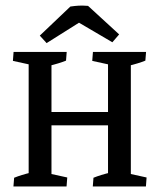

<svg xmlns="http://www.w3.org/2000/svg" viewBox="-20 -670 573 690"><path d="M368.2 -7.3V-476.6H450.2V-7.3ZM83 -7.3V-476.6H165V-7.3ZM119.1 -219.7V-267.6H410.6V-219.7ZM28.3 0 30.8 -31.2Q56.2 -41.5 92.8 -50.3L83 -13.7V-82H165V-13.7L156.7 -46.4L221.7 -32.2L219.2 0ZM313.5 0 315.9 -31.2Q341.3 -41.5 377.9 -50.3L368.2 -13.7V-82H450.2V-13.7L441.9 -46.4L506.8 -32.2L504.4 0ZM504.9 -483.4 502.4 -452.1Q477.1 -441.9 440.4 -433.1L450.2 -469.7V-401.4H368.2V-469.7L376.5 -437L311.5 -451.2L314 -483.4ZM219.7 -483.4 217.3 -452.1Q191.9 -441.9 155.3 -433.1L165 -469.7V-401.4H83V-469.7L91.3 -437L26.4 -451.2L28.8 -483.4ZM296.4 -648.9 408.2 -546.4 383.8 -518.1 233.9 -606ZM296.4 -648.9 292.5 -606.4 147.5 -515.1 123 -542 232.9 -646.5Q249.5 -648.9 263.2 -649.7Q276.9 -650.4 296.4 -648.9Z"/></svg>

Font: Markazi Text
Style: Regular
Weight: 400
Designer: Borna Izadpanah (Arabic designer), Fiona Ross (Arabic design director) and Florian Runge (Latin designer)
Foundry: Borna Izadpanah and Florian Runge
Version: Version 1.000